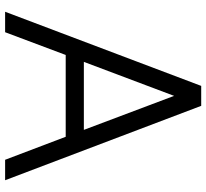

<svg xmlns="http://www.w3.org/2000/svg" viewBox="-48 -759 807 751"><g transform="rotate(90 355.5 -383.5)"><path d="M515 -237H195L106 0H26L316 -767H394L685 0H605ZM488 -308 355 -661 222 -308Z"/></g></svg>

Font: Biryani Light
Style: Regular
Weight: 300
Designer: Dan Reynolds and Mathieu Réguer
Foundry: Dan Reynolds and Mathieu Réguer
Version: Version 1.004; ttfautohint (v1.1) -l 5 -r 5 -G 72 -x 0 -D la